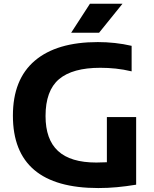

<svg xmlns="http://www.w3.org/2000/svg" viewBox="-20 -968 799 997"><path d="M490.5 8.5Q47 8.5 47 -367.5Q47 -556 160.8 -652.8Q274.5 -749.5 488 -749.5Q531.5 -749.5 576 -744.8Q620.5 -740 663.5 -730V-597.5Q621.5 -607.5 581.2 -611.8Q541 -616 501 -616Q356.5 -616 286.5 -556.8Q216.5 -497.5 216.5 -365.5Q216.5 -243.5 281.5 -183.8Q346.5 -124 480 -124Q507.5 -124 535 -125.5V-360H687V-9Q635.5 -0.5 587.5 4Q539.5 8.5 490.5 8.5ZM349.5 -798 447 -948.5H616L494.5 -798Z"/></svg>

Font: Encode Sans Semi Expanded
Style: Bold
Weight: 700
Width: 6
Designer: Multiple Designers
Foundry: Impallari Type
Version: Version 3.000; ttfautohint (v1.8.3) -l 8 -r 50 -G 200 -x 14 